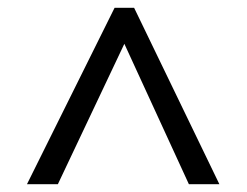

<svg xmlns="http://www.w3.org/2000/svg" viewBox="-20 -739 632 491"><path d="M273 -719H323L541 -268H463L298 -627L128 -268H49Z"/></svg>

Font: hexloriya05
Style: Book
Weight: 400
Designer: Jelle Bosma - Monotype Design Team
Foundry: Monotype Imaging Inc.
Version: Version 2.003